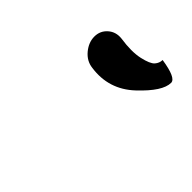

<svg xmlns="http://www.w3.org/2000/svg" viewBox="-48 -857 390 390"><g transform="rotate(-45 147.5 -661.5)"><path d="M182.6 -708Q184.6 -725.6 199.2 -737.8Q213.9 -750 230.5 -750Q247.1 -750 257.8 -737.8Q268.6 -725.6 266.6 -708Q261.7 -674.8 266.6 -652.8Q271.5 -630.9 278.8 -624.5Q286.1 -618.2 294.9 -618.2Q288.1 -573.2 274.4 -573.2Q250 -573.2 212.4 -613.3Q174.8 -653.3 182.6 -708Z"/></g></svg>

Font: okolaks
Style: RegularItalic
Weight: 500
Italic angle: -8°
Version: Version 000.6.0